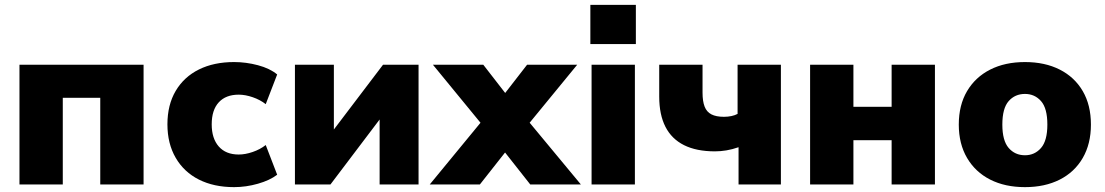

<svg xmlns="http://www.w3.org/2000/svg" viewBox="-20 -758 4541 789"><path d="M60 0V-492H570V0H392V-356H238V0Z M942 11Q859 11 797.5 -20Q736 -51 702 -109.5Q668 -168 668 -247Q668 -327 702 -384.5Q736 -442 797.5 -472.5Q859 -503 942 -503Q991 -503 1040 -490Q1089 -477 1119 -452L1072 -330Q1049 -348 1018.5 -358.5Q988 -369 961 -369Q908 -369 879 -337.5Q850 -306 850 -247Q850 -189 879 -156Q908 -123 961 -123Q988 -123 1018.5 -133.5Q1049 -144 1072 -162L1119 -40Q1089 -17 1040 -3Q991 11 942 11Z M1192 0V-492H1352V-189H1324L1554 -492H1700V0H1540V-304H1568L1338 0Z M1746 0 1987 -293V-214L1759 -492H1966L2087 -336H2025L2146 -492H2352L2124 -214V-293L2367 0H2159L2025 -170H2086L1952 0Z M2406 -577V-738H2593V-577ZM2411 0V-492H2589V0Z M3015 0V-153Q2989 -144 2965 -140Q2941 -136 2918 -136Q2842 -136 2791 -161.5Q2740 -187 2714.5 -237Q2689 -287 2689 -361V-492H2867V-377Q2867 -342 2875.5 -320Q2884 -298 2903.5 -288Q2923 -278 2955 -278Q2971 -278 2985.5 -281Q3000 -284 3011 -290V-492H3189V0Z M3309 0V-492H3487V-319H3644V-492H3822V0H3644V-182H3487V0Z M4192 11Q4110 11 4049 -20Q3988 -51 3954 -109Q3920 -167 3920 -246Q3920 -326 3954 -383.5Q3988 -441 4049 -472Q4110 -503 4192 -503Q4274 -503 4335 -472Q4396 -441 4429.5 -383.5Q4463 -326 4463 -246Q4463 -167 4429.5 -109Q4396 -51 4335 -20Q4274 11 4192 11ZM4192 -120Q4232 -120 4258 -150Q4284 -180 4284 -246Q4284 -313 4258 -342.5Q4232 -372 4192 -372Q4151 -372 4125 -342.5Q4099 -313 4099 -246Q4099 -180 4125 -150Q4151 -120 4192 -120Z"/></svg>

Font: Nunito Sans 12pt Black
Style: Regular
Weight: 900
Designer: Vernon Adams
Foundry: Vernon Adams
Version: Version 3.101;gftools[0.9.27]